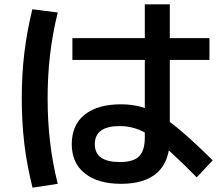

<svg xmlns="http://www.w3.org/2000/svg" viewBox="-20 -816 1040 891"><path d="M542 37Q434 37 373.5 -11.5Q313 -60 313 -147Q313 -236 373 -284Q433 -332 542 -332Q589 -332 633 -320.5Q677 -309 724 -280Q771 -251 829.5 -200.5Q888 -150 967 -72L893 7Q822 -65 770.5 -111.5Q719 -158 680 -184Q641 -210 606.5 -220.5Q572 -231 536 -231Q420 -231 420 -147Q420 -64 536 -64Q599 -64 625.5 -90.5Q652 -117 652 -178V-796H768V-173Q768 -68 710.5 -15.5Q653 37 542 37ZM316 -538V-639H952V-538ZM131 55Q105 -48 93 -148Q81 -248 81 -360Q81 -471 93 -570.5Q105 -670 130 -773L248 -758Q224 -661 212.5 -563.5Q201 -466 201 -360Q201 -254 212.5 -156Q224 -58 248 37Z"/></svg>

Font: M PLUS 1 SemiBold
Style: Regular
Weight: 600
Designer: Coji Morishita
Foundry: UNDERFOREST DESIGN
Version: Version 1.001